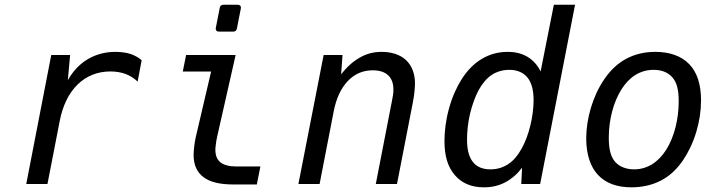

<svg xmlns="http://www.w3.org/2000/svg" viewBox="-20 -780 3050 814"><path d="M91.3 0H181.2L233.4 -268.1C245.6 -331.5 271.5 -385.3 309.1 -421.9C346.7 -458.5 394.5 -477.1 447.8 -477.1C470.7 -477.1 493.2 -473.6 512.7 -466.3C530.8 -459.5 548.8 -448.2 563.5 -434.1L580.6 -524.9C566.9 -536.6 549.3 -545.9 533.2 -551.3C515.1 -557.1 492.2 -560.1 469.2 -560.1C426.8 -560.1 387.2 -549.8 352.5 -529.3C317.9 -508.8 289.6 -479 267.6 -439.9L277.3 -546.9H197.3Z M908.2 -646H968.8C977.5 -646 982.9 -650.4 984.4 -659.2L1001 -743.7C1002.9 -753.4 997.6 -759.8 987.8 -759.8H927.2C918.5 -759.8 913.1 -755.4 911.6 -746.6L895 -662.1C893.1 -652.3 898.4 -646 908.2 -646ZM967.8 2H1068.8L1084 -74.2H981C952.1 -74.2 929.2 -80.1 914.6 -91.8C899.9 -103.5 893.1 -121.6 893.1 -145C893.1 -151.4 893.6 -156.7 895 -167C895.5 -171.9 897.5 -187 899.9 -197.3L979 -546.9H769L754.9 -476.6H875L810.1 -199.2C806.6 -185.1 804.7 -169.9 803.2 -157.2C801.8 -144 800.8 -134.3 800.8 -123C800.8 -81.5 814.5 -50.3 842.3 -29.3C869.6 -8.3 911.6 2 967.8 2Z M1245.1 0H1335L1395 -309.1C1405.8 -363.8 1425.8 -406.2 1454.6 -436.5C1483.4 -466.8 1518.6 -481.9 1560.5 -481.9C1588.4 -481.9 1610.4 -475.1 1625.5 -460.9C1640.6 -446.8 1647.9 -427.2 1647.9 -398.9C1647.9 -382.3 1645.5 -373 1640.6 -346.2C1639.6 -342.3 1641.1 -345.2 1639.2 -339.4L1573.2 0H1663.1L1729 -338.9C1733.4 -361.8 1735.4 -374 1736.8 -387.2C1738.3 -400.4 1739.3 -417.5 1739.3 -428.2C1739.3 -467.3 1726.1 -502 1701.7 -524.9C1676.8 -548.3 1640.6 -560.1 1598.1 -560.1C1562 -560.1 1533.7 -551.8 1505.9 -536.1C1477.1 -520 1450.7 -496.6 1426.3 -464.8L1432.1 -546.9H1352.1Z M2031.7 14.2C2064.9 14.2 2094.7 7.3 2121.6 -6.8C2148.4 -21 2172.4 -41.5 2193.4 -68.8L2189.9 0H2270L2418 -759.8H2328.1L2272 -477.1C2258.8 -503.9 2240.7 -524.4 2216.3 -539.1C2192.4 -553.2 2165.5 -560.1 2132.3 -560.1C2091.8 -560.1 2055.7 -549.8 2023.4 -530.8C1991.2 -511.7 1962.4 -483.9 1937 -443.8C1916 -410.6 1897.5 -370.1 1883.8 -320.8C1870.6 -273.4 1864.3 -225.1 1864.3 -182.6C1864.3 -117.7 1878.9 -71.3 1908.7 -37.1C1937 -4.4 1976.6 14.2 2031.7 14.2ZM2059.1 -62C2026.4 -62 2001.5 -72.3 1984.9 -93.3C1968.3 -114.3 1960 -144.5 1960 -189.5C1960 -222.2 1964.4 -262.7 1973.1 -299.3C1981.9 -335.9 1995.6 -373 2009.8 -398.9C2024.4 -425.8 2044.4 -449.2 2065.4 -462.9C2085.4 -476.1 2111.8 -483.9 2139.2 -483.9C2174.3 -483.9 2200.2 -471.2 2216.3 -451.2C2233.4 -430.2 2242.2 -398.4 2242.2 -355C2242.2 -322.8 2237.3 -284.2 2228.5 -248C2219.2 -210 2207 -177.7 2190.9 -148.9C2174.8 -120.1 2157.2 -99.1 2134.3 -84C2111.8 -69.3 2086.9 -62 2059.1 -62Z M2657.2 14.2C2702.6 14.2 2745.6 4.4 2782.2 -14.6C2818.8 -33.7 2849.1 -61.5 2876 -101.1C2896.5 -131.3 2917.5 -172.4 2932.1 -221.2C2945.3 -265.6 2952.1 -310.5 2952.1 -354.5C2952.1 -422.4 2935.5 -473.1 2902.3 -507.8C2868.2 -543.5 2817.4 -560.1 2758.3 -560.1C2712.4 -560.1 2671.4 -550.3 2634.8 -530.8C2598.6 -511.2 2568.8 -483.4 2542 -444.3C2516.1 -406.7 2497.6 -364.3 2485.4 -323.7C2472.2 -279.8 2465.3 -235.8 2465.3 -193.4C2465.3 -123 2484.4 -71.8 2514.6 -39.1C2548.3 -2.4 2597.7 14.2 2657.2 14.2ZM2668.5 -62C2636.2 -62 2607.4 -72.3 2588.4 -93.3C2568.4 -115.7 2561 -149.9 2561 -196.3C2561 -274.9 2582 -349.1 2614.3 -400.4C2647 -452.6 2692.9 -483.9 2751 -483.9C2782.7 -483.9 2810.5 -474.6 2830.1 -452.6C2850.1 -430.2 2857.4 -397.5 2857.4 -350.6C2857.4 -276.4 2839.4 -200.7 2804.7 -145.5C2771.5 -92.8 2724.6 -62 2668.5 -62Z"/></svg>

Font: Hack
Style: Oblique
Weight: 400
Italic angle: -12°
Monospace: yes
Designer: Christopher Simpkins
Foundry: Christopher Simpkins
Version: Version 2.010